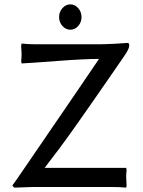

<svg xmlns="http://www.w3.org/2000/svg" viewBox="-20 -860 662 890"><path d="M187 -82H564.9L566.9 -70.8Q564.9 -55.2 564.9 -39.1Q564.9 -28.3 566.9 0L564.9 9.8Q541 6.8 494.1 6.8H130.9L45.9 9.8L37.1 0Q44.9 -9.8 55.4 -25.4Q65.9 -41 66.9 -42Q96.7 -85.9 328.1 -423.8Q438 -585.9 439 -586.9Q372.1 -586.9 246.1 -577.4Q120.1 -567.9 80.1 -565.9L78.1 -577.1Q80.1 -592.8 80.1 -608.9Q80.1 -619.6 78.1 -647.9L80.1 -658.2Q108.4 -654.8 141.1 -654.8H444.8Q466.8 -654.8 512.5 -657.2Q558.1 -659.7 571.8 -661.1Q579.1 -661.1 579.1 -647.9Q579.1 -632.8 552.7 -595.7Q550.3 -591.8 548.8 -589.8Q535.2 -569.8 479.2 -489Q423.3 -408.2 400.6 -375.7Q377.9 -343.3 334.5 -281.5Q291 -219.7 256.3 -173.1Q221.7 -126.5 187 -82ZM269.5 -739.5Q253.9 -756.8 253.9 -780.8Q253.9 -804.7 269.5 -822.3Q285.2 -839.8 306.2 -839.8Q327.1 -839.8 342.5 -822.3Q357.9 -804.7 357.9 -780.8Q357.9 -756.8 342.5 -739.5Q327.1 -722.2 306.2 -722.2Q285.2 -722.2 269.5 -739.5Z"/></svg>

Font: Linear Smooth Low Contrast
Style: Regular
Weight: 500
Designer: Philipp H. Poll, Flanker
Foundry: Philipp H. Poll, reworked by Flanker
Version: Version 1.010 | FøM Fix